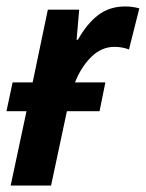

<svg xmlns="http://www.w3.org/2000/svg" viewBox="-26 -574 451 594"><path d="M132 0 181 -230H282L300 -319H206Q225 -367 256.5 -398Q288 -429 328 -429Q352 -429 373 -421L405 -548Q385 -554 361 -554Q313 -554 278 -527.5Q243 -501 215 -451H211L219 -544H122L75 -319H13L-6 -230H56L7 0Z"/></svg>

Font: Noto Sans UI SemiCondensed
Style: Bold Italic
Weight: 700
Width: 4
Designer: Monotype Design Team
Foundry: Monotype Imaging Inc.
Version: 1.001